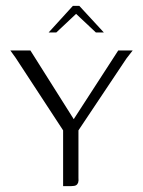

<svg xmlns="http://www.w3.org/2000/svg" viewBox="-20 -631 484 651"><path d="M194 0V-189L33 -435L15 -460H83L230 -227L381 -460H430L409 -433L246 -189V-28Q247 -18 245 -12Q243 -6 238 -3Q233 0 222 0ZM145 -521 227 -611H249L332 -521H305L238 -584L171 -521Z"/></svg>

Font: Genos Thin Light
Style: Regular
Weight: 300
Version: Version 1.010